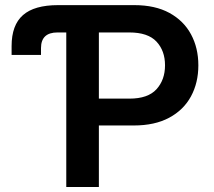

<svg xmlns="http://www.w3.org/2000/svg" viewBox="-20 -748 857 768"><path d="M26.4 -528.3V-564Q26.4 -647.5 71.8 -687.5Q117.2 -727.5 212.4 -727.5H517.1Q600.6 -727.5 657.7 -696.3Q714.8 -665 744.1 -610.6Q773.4 -556.2 773.4 -486.8Q773.4 -417 743.9 -362.5Q714.4 -308.1 656.7 -277.1Q599.1 -246.1 515.1 -246.1H375.5V0H245.1V-618.2H210Q144 -618.2 144 -555.7V-528.3ZM375.5 -353.5H498Q571.8 -353.5 606 -391.1Q640.1 -428.7 640.1 -486.8Q640.1 -544.9 606 -581.5Q571.8 -618.2 497.1 -618.2H375.5Z"/></svg>

Font: Inter-SemiBold
Style: Regular
Weight: 600
Designer: Rasmus Andersson
Foundry: rsms
Version: Version 4.000;git-a52131595